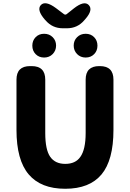

<svg xmlns="http://www.w3.org/2000/svg" viewBox="-20 -1154 803 1188"><path d="M82 -350V-661Q82 -745 166 -745H176Q260 -745 260 -661V-331Q260 -228 290.5 -184Q321 -140 384 -140Q447 -140 477 -183Q510 -229 510 -331V-661Q510 -745 594 -745H598Q682 -745 682 -661V-350Q682 -163 608 -74.5Q534 14 383.5 14Q233 14 157.5 -75Q82 -164 82 -350ZM253 -798Q221 -798 200.5 -819Q180 -840 180 -871.5Q180 -903 200.5 -924Q221 -945 253 -945Q285 -945 306 -924Q327 -903 327 -872Q327 -841 306 -819.5Q285 -798 253 -798ZM510 -798Q478 -798 457 -819.5Q436 -841 436 -872Q436 -903 457 -924Q478 -945 510 -945Q542 -945 562.5 -924Q583 -903 583 -871.5Q583 -840 562.5 -819Q542 -798 510 -798ZM369 -979Q304 -979 262 -1028L258 -1032Q205 -1093 233 -1123Q261 -1152 326 -1104L375 -1067Q384 -1060 393 -1067L437 -1102Q501 -1152 529 -1123Q558 -1093 508 -1036L501 -1028Q459 -979 394 -979Z"/></svg>

Font: Resource Han Rounded TW Heavy
Style: Regular
Weight: 900
Designer: Cyano Hao (round all glyphs); Ryoko NISHIZUKA 西塚涼子 (kana, bopomofo & ideographs); Paul D. Hunt (Latin, Greek & Cyrillic)
Foundry: Cyano Hao
Version: 0.990